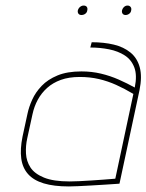

<svg xmlns="http://www.w3.org/2000/svg" viewBox="-20 -661 527 691"><path d="M281 -641Q274 -641 268 -636Q262 -631 260 -623Q259 -616 262.5 -611.5Q266 -607 273 -607Q281 -607 287 -611.5Q293 -616 294 -623Q296 -631 292.5 -636Q289 -641 281 -641ZM439 -641Q432 -641 426.5 -636Q421 -631 419 -623Q418 -616 421.5 -611.5Q425 -607 432 -607Q439 -607 445 -611.5Q451 -616 452 -623Q454 -631 450 -636Q446 -641 439 -641ZM465 -346Q438 -361 407.5 -374.5Q377 -388 343.5 -396Q310 -404 273 -404Q222 -404 187 -389.5Q152 -375 130 -352Q108 -329 96 -302.5Q84 -276 79 -252L61 -169Q52 -124 56.5 -90.5Q61 -57 81 -34.5Q101 -12 137.5 -1Q174 10 228 10Q239 10 261 9Q283 8 309 6.5Q335 5 358.5 3.5Q382 2 396.5 1Q411 0 410 0L482 -336Q492 -385 483 -418.5Q474 -452 449.5 -472Q425 -492 389.5 -500.5Q354 -509 310 -509L305 -490Q340 -490 372.5 -483.5Q405 -477 429 -461.5Q453 -446 463.5 -418Q474 -390 465 -346ZM460 -323 395 -18Q396 -18 384 -17Q372 -16 352 -14.5Q332 -13 309 -11.5Q286 -10 265.5 -9Q245 -8 231 -8Q172 -8 138 -22Q104 -36 89.5 -58.5Q75 -81 73.5 -108.5Q72 -136 78 -163L97 -250Q103 -278 116 -302Q129 -326 149.5 -344.5Q170 -363 199 -373.5Q228 -384 267 -384Q304 -384 336 -376.5Q368 -369 398 -355.5Q428 -342 460 -323Z"/></svg>

Font: Advent Pro Thin
Style: Italic
Weight: 250
Italic angle: -12°
Version: Version 3.000